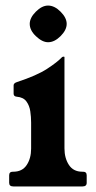

<svg xmlns="http://www.w3.org/2000/svg" viewBox="-20 -671 345 691"><path d="M279 -53Q292 -53 292 -40V-13Q292 0 277 0H28Q13 0 13 -13V-40Q13 -53 26 -53H28Q60 -53 76 -77Q92 -101 92 -136V-230Q92 -250 89 -270.5Q86 -291 75 -306Q64 -321 40 -323Q29 -324 29 -334V-364Q29 -372 42 -376Q112 -399 149 -423Q186 -447 204 -466Q205 -466 206 -466.5Q207 -467 208 -467H210Q211 -467 211.5 -466.5Q212 -466 212 -466V-137Q212 -102 228 -77.5Q244 -53 276 -53ZM153 -651Q176 -651 198 -629Q220 -607 220 -585Q220 -563 198 -541Q176 -519 153 -519Q132 -519 109 -541Q87 -562 87 -585Q87 -607 109 -629Q131 -651 153 -651Z"/></svg>

Font: Young Serif
Style: Regular
Weight: 400
Designer: Bastien Sozeau
Foundry: NBR — Bastien Sozeau
Version: Version 3.004; ttfautohint (v1.8.4.7-5d5b);gftools[0.9.33]